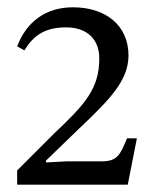

<svg xmlns="http://www.w3.org/2000/svg" viewBox="-20 -758 413 526"><path d="M330 -252 355 -379H328C309 -333 301 -316 258 -316H163L106 -313V-318L196 -405C278 -483 332 -536 332 -606C332 -689 269 -738 180 -738C104 -738 52 -697 27 -631L47 -620C74 -665 108 -683 161 -683C220 -683 252 -649 252 -598C252 -516 214 -473 129 -393L27 -291V-252Z"/></svg>

Font: STIX Two Text
Style: Regular
Weight: 400
Designer: Ross Mills, John Hudson & Paul Hanslow, Tiro Typeworks Ltd; with prior portions MicroPress Inc., and Coen Hoffman.
Foundry: Tiro Typeworks Ltd
Version: Version 2.13 b171